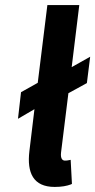

<svg xmlns="http://www.w3.org/2000/svg" viewBox="-20 -726 376 758"><path d="M336 -502 263 -461 293 -706H167L129 -399L63 -362L51 -257L116 -295L96 -129C86 -44 111 12 196 12C224 12 244 8 260 2L264 0L259 -95L254 -94C246 -92 242 -92 236 -92C228 -92 218 -98 221 -124L250 -358L323 -398Z"/></svg>

Font: Falling Sky
Style: MedObl
Weight: 500
Designer: Paul D. Hunt
Foundry: Adobe Systems Incorporated
Version: Version 1.02